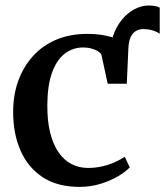

<svg xmlns="http://www.w3.org/2000/svg" viewBox="-20 -684 614 714"><path d="M451.5 -372.5 408.5 -414.5 392.5 -486Q391 -537.5 411.8 -577.5Q432.5 -617.5 465.2 -640.5Q498 -663.5 533 -663.5Q560.5 -663.5 574 -655.5V-558.5Q562.5 -566.5 547.2 -571Q532 -575.5 513.5 -576Q499.5 -576 487.2 -569.8Q475 -563.5 467 -548.2Q459 -533 457.5 -506ZM276.5 11Q193.5 11 138.8 -25Q84 -61 56.5 -123.8Q29 -186.5 29 -266Q28.5 -328.5 47.2 -381.5Q66 -434.5 101.5 -474.2Q137 -514 188.2 -536Q239.5 -558 304.5 -558Q341 -558 370.2 -552Q399.5 -546 421 -538.5Q442.5 -531 456.5 -527.5L451 -372.5H380.5L358 -476.5Q356.5 -485 346.2 -492Q336 -499 321.2 -503.2Q306.5 -507.5 289.5 -507.5Q250.5 -507.5 220.5 -484.2Q190.5 -461 173.5 -413.8Q156.5 -366.5 156 -294Q155.5 -235 166.5 -190.8Q177.5 -146.5 197.8 -117.5Q218 -88.5 245.8 -74Q273.5 -59.5 307 -59.5Q335.5 -59.5 361 -65.5Q386.5 -71.5 407.8 -81.2Q429 -91 444 -101L462.5 -61.5Q447 -45 418.5 -28.2Q390 -11.5 353.2 -0.2Q316.5 11 276.5 11Z"/></svg>

Font: Merriweather 48pt SemiBold
Style: Regular
Weight: 600
Version: Version 2.100